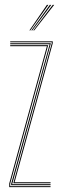

<svg xmlns="http://www.w3.org/2000/svg" viewBox="-20 -770 252 790"><path d="M34.8 -16 193 -592.2V-596H22V-600H197V-591.8L40 -20H188V-16ZM18 0V-15L173 -580H22V-584H178.2L22 -14.5V-4H188V0ZM26 -8V-14L184 -587V-588H22V-592H189V-591L30 -12H188V-8ZM101 -645 173 -750H179L105 -645ZM117 -645 197 -750H203L121 -645ZM109 -645 185 -750H191L113 -645Z"/></svg>

Font: Big Shoulders Inline Display SC Thin
Style: Regular
Weight: 100
Designer: Patric King
Foundry: XO Type Co
Version: Version 2.002